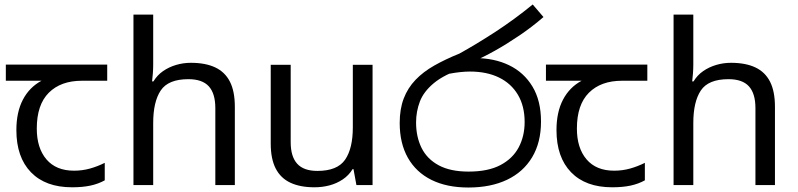

<svg xmlns="http://www.w3.org/2000/svg" viewBox="-20 -825 3556 856"><path d="M301 10Q183 10 118 -57Q53 -124 53 -245Q53 -325 82 -380.5Q111 -436 165 -465H6V-537H458V-465H345Q251 -465 197.5 -411.5Q144 -358 144 -252Q144 -165 187 -114.5Q230 -64 310 -64Q347 -64 381 -73.5Q415 -83 447 -99V-21Q418 -5 383 2.5Q348 10 301 10Z M663 -537Q663 -518 661.5 -498Q660 -478 658 -462H664Q681 -490 707 -508Q733 -526 765 -535.5Q797 -545 831 -545Q896 -545 939.5 -524.5Q983 -504 1005 -461Q1027 -418 1027 -349V0H940V-343Q940 -408 911 -440Q882 -472 820 -472Q730 -472 696.5 -421.5Q663 -371 663 -277V0H575V-760H663Z M1641 -536V0H1569L1556 -71H1552Q1535 -43 1508 -25Q1481 -7 1449 1.5Q1417 10 1382 10Q1318 10 1274.5 -10.5Q1231 -31 1209 -74Q1187 -117 1187 -185V-536H1276V-191Q1276 -127 1305 -95Q1334 -63 1395 -63Q1484 -63 1518.5 -113Q1553 -163 1553 -257V-536Z M2068 11Q1972 11 1903.5 -23Q1835 -57 1798.5 -121.5Q1762 -186 1762 -277Q1762 -339 1780 -386Q1798 -433 1832.5 -469Q1867 -505 1916.5 -533Q1966 -561 2028 -586Q2104 -628 2188.5 -683Q2273 -738 2355 -805L2403 -749Q2352 -705 2296 -667Q2240 -629 2186.5 -599Q2133 -569 2088 -550L2046 -521Q1961 -493 1915 -455Q1869 -417 1852 -372.5Q1835 -328 1835 -279Q1835 -215 1859.5 -165.5Q1884 -116 1936 -88Q1988 -60 2069 -60Q2156 -60 2211 -89Q2266 -118 2292.5 -168Q2319 -218 2319 -281Q2319 -352 2289 -402.5Q2259 -453 2204.5 -479.5Q2150 -506 2075 -506Q2055 -506 2031.5 -503.5Q2008 -501 1984.5 -496.5Q1961 -492 1940 -485L2015 -555Q2032 -562 2052 -564Q2072 -566 2099 -566Q2184 -566 2250 -534Q2316 -502 2354 -439Q2392 -376 2392 -283Q2392 -190 2352.5 -124Q2313 -58 2240.5 -23.5Q2168 11 2068 11Z M2709 10Q2591 10 2526 -57Q2461 -124 2461 -245Q2461 -325 2490 -380.5Q2519 -436 2573 -465H2414V-537H2866V-465H2753Q2659 -465 2605.5 -411.5Q2552 -358 2552 -252Q2552 -165 2595 -114.5Q2638 -64 2718 -64Q2755 -64 2789 -73.5Q2823 -83 2855 -99V-21Q2826 -5 2791 2.5Q2756 10 2709 10Z M3071 -537Q3071 -518 3069.5 -498Q3068 -478 3066 -462H3072Q3089 -490 3115 -508Q3141 -526 3173 -535.5Q3205 -545 3239 -545Q3304 -545 3347.5 -524.5Q3391 -504 3413 -461Q3435 -418 3435 -349V0H3348V-343Q3348 -408 3319 -440Q3290 -472 3228 -472Q3138 -472 3104.5 -421.5Q3071 -371 3071 -277V0H2983V-760H3071Z"/></svg>

Font: lsinhala05
Style: Book
Weight: 400
Designer: Jelle Bosma - Monotype Design Team
Foundry: Monotype Imaging Inc.
Version: Version 2.003